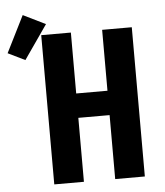

<svg xmlns="http://www.w3.org/2000/svg" viewBox="-152 -891 809 942"><g transform="rotate(-5 252.5 -420.5)"><path d="M77 0V-735H223V-435H377V-735H523V0H377V-315H223V0ZM-11 -620 -95 -661 -5 -841 105 -787Z"/></g></svg>

Font: Iosevka Curly Heavy Extended
Style: Regular
Weight: 900
Width: 7
Monospace: yes
Designer: Belleve Invis
Foundry: Belleve Invis
Version: Version 11.1.0; ttfautohint (v1.8.3)